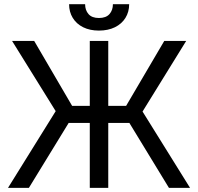

<svg xmlns="http://www.w3.org/2000/svg" viewBox="-20 -904 953 924"><path d="M501 -394.5H586.9L770.5 -707H876L666 -367.2L894.5 0H793L602.5 -312.5H501V0H412.1V-312.5H310.5L119.1 0H18.6L248 -369.1L38.1 -707H144.5L327.1 -394.5H412.1V-707H501ZM456.1 -756.8Q412.6 -756.8 380.1 -772.9Q347.7 -789.1 330.1 -817.9Q312.5 -846.7 312.5 -883.8H389.6Q389.6 -855 406 -836.2Q422.4 -817.4 456.1 -817.4Q490.2 -817.4 506.8 -836.2Q523.4 -855 523.4 -883.8H601.6Q601.6 -846.7 583.7 -817.9Q565.9 -789.1 533 -772.9Q500 -756.8 456.1 -756.8Z"/></svg>

Font: Pretendard
Style: Regular
Weight: 400
Designer: Base glyphs from Inter by Rasmus Andersson; Hangeul glyphs from Noto Sans CJK(Source Han Sans) by Jang Soo-young and Kan
Foundry: Kil Hyung-jin
Version: Version 1.309